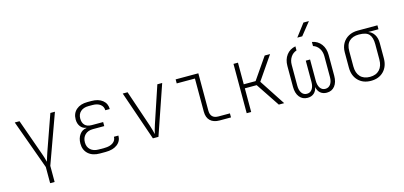

<svg xmlns="http://www.w3.org/2000/svg" viewBox="-78 -1337 4356 2068"><g transform="rotate(-15 2100.0 -302.5)"><path d="M275 180V0L76 -550H129L271 -150Q279 -130 286.5 -104Q294 -78 301 -52Q309 -78 317 -104Q325 -130 332 -150L473 -550H524L325 0V180Z M940 10H875Q794 10 747 -32.5Q700 -75 700 -147Q700 -207 729.5 -247.5Q759 -288 806 -292V-296Q767 -300 742.5 -332Q718 -364 718 -411Q718 -480 764 -520Q810 -560 888 -560H934Q1011 -560 1056.5 -523.5Q1102 -487 1102 -425H1052Q1052 -466 1020 -490.5Q988 -515 934 -515H888Q833 -515 800.5 -486Q768 -457 768 -407Q768 -361 793.5 -334.5Q819 -308 870 -308H997V-263H870Q815 -263 782.5 -231.5Q750 -200 750 -147Q750 -95 783.5 -65Q817 -35 875 -35H940Q999 -35 1033.5 -59.5Q1068 -84 1068 -125H1118Q1118 -63 1070 -26.5Q1022 10 940 10Z M1469 0 1280 -550H1334L1473 -140Q1482 -113 1489.5 -84.5Q1497 -56 1501 -39Q1504 -56 1512 -84.5Q1520 -113 1529 -140L1666 -550H1720L1531 0Z M2213 0Q2146 0 2109.5 -35Q2073 -70 2073 -135V-505H1870V-550H2123V-135Q2123 -45 2213 -45H2340V0Z M2515 0V-550H2565V-309H2697L2863 -550H2923L2744 -289L2933 0H2873L2697 -264H2565V0Z M3193 10Q3136 10 3103 -32Q3070 -74 3070 -145V-377Q3070 -450 3107 -499Q3144 -548 3208 -560V-514Q3167 -501 3142.5 -464Q3118 -427 3118 -377V-145Q3118 -94 3139 -64Q3160 -34 3197 -34Q3234 -34 3255 -64Q3276 -94 3276 -145V-382H3324V-145Q3324 -94 3345 -64Q3366 -34 3402 -34Q3439 -34 3460.5 -64Q3482 -94 3482 -145V-377Q3482 -427 3457.5 -464Q3433 -501 3392 -514V-560Q3456 -548 3493 -499Q3530 -450 3530 -377V-145Q3530 -74 3497 -32Q3464 10 3407 10Q3364 10 3336 -14Q3308 -38 3300 -81Q3292 -38 3264 -14Q3236 10 3193 10ZM3252 -645 3358 -785H3419L3307 -645Z M3900 10Q3812 10 3758.5 -44.5Q3705 -99 3705 -190V-360Q3705 -417 3729.5 -459.5Q3754 -502 3798 -526Q3842 -550 3900 -550H4120V-506H4005Q4046 -493 4070.5 -454Q4095 -415 4095 -360V-190Q4095 -99 4042 -44.5Q3989 10 3900 10ZM3900 -34Q3969 -34 4007 -75Q4045 -116 4045 -190V-360Q4045 -434 4014 -470Q3983 -506 3900 -506Q3832 -506 3793.5 -470Q3755 -434 3755 -360V-190Q3755 -116 3793 -75Q3831 -34 3900 -34Z"/></g></svg>

Font: JetBrains Mono NL Thin
Style: Regular
Weight: 100
Monospace: yes
Designer: Philipp Nurullin, Konstantin Bulenkov
Foundry: JetBrains
Version: Version 2.305; ttfautohint (v1.8.4.7-5d5b)